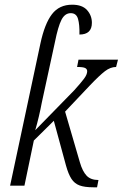

<svg xmlns="http://www.w3.org/2000/svg" viewBox="-20 -790 522 817"><path d="M377 7Q340 7 318.5 -1Q297 -9 284 -29Q271 -49 261 -85L209 -276L124 -192L84 0H23L152 -605Q170 -689 201 -729.5Q232 -770 287 -770Q330 -770 350.5 -747Q371 -724 371 -693Q371 -643 318 -643Q319 -685 312 -709.5Q305 -734 281 -734Q256 -734 241.5 -705.5Q227 -677 214 -612L158 -354Q153 -327 145.5 -295Q138 -263 130 -236L296 -406Q324 -437 337.5 -455Q351 -473 351 -487Q351 -496 342.5 -500.5Q334 -505 308 -505L314 -536H482L474 -505Q450 -505 426.5 -487Q403 -469 362 -426L257 -315L320 -99Q331 -61 348.5 -42.5Q366 -24 399 -24L393 7Z"/></svg>

Font: Noto Serif ExtraCondensed Light
Style: Italic
Weight: 300
Width: 2
Italic angle: -12°
Designer: Monotype Design Team
Foundry: Monotype Imaging Inc.
Version: Version 2.014; ttfautohint (v1.8.4.7-5d5b)